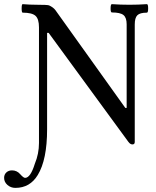

<svg xmlns="http://www.w3.org/2000/svg" viewBox="-75 -686 753 925"><path d="M-1 219.2Q-22.9 219.2 -39.1 205.1Q-55.2 190.9 -55.2 170.9Q-55.2 154.8 -44.4 144.8Q-33.7 134.8 -17.1 134.8Q6.8 134.8 22.9 153.8Q38.1 170.9 45.9 170.9Q71.8 170.9 92.8 103Q112.8 54.7 112.8 2.9V-554.2Q112.8 -594.7 95.9 -609.9Q79.1 -625 34.2 -625Q29.3 -625 29.3 -645.5Q29.3 -666 34.2 -666Q68.8 -663.1 102.1 -663.1Q151.4 -663.1 161.1 -660.2Q181.6 -650.9 191.9 -637.2L528.8 -166H535.2V-568.8Q535.2 -601.1 519.8 -613.5Q504.4 -626 463.9 -626Q457.5 -626 457.8 -646Q458 -666 463.9 -666Q505.9 -663.1 548.8 -663.1Q589.8 -663.1 632.8 -666Q638.7 -666 638.7 -645.5Q638.7 -625 632.8 -625Q599.1 -625 586.7 -612.5Q574.2 -600.1 574.2 -567.9V-2Q574.2 9.8 563 9.8Q552.7 9.8 543.9 -2L159.2 -527.8H151.9V-63Q151.9 83.5 106.9 157.2Q69.3 219.2 -1 219.2Z"/></svg>

Font: Junicode SmCond Medium
Style: Regular
Weight: 500
Width: 4
Designer: Peter S. Baker
Version: Version 2.206